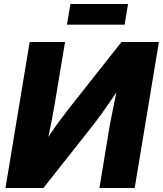

<svg xmlns="http://www.w3.org/2000/svg" viewBox="-20 -937 812 957"><path d="M651.4 0H475.6L525.4 -302.2Q529.8 -326.2 537.4 -365.2Q544.9 -404.3 555.2 -453.1Q565.4 -502 577.6 -554.2L606.4 -545.4Q571.3 -492.7 541.3 -448.5Q511.2 -404.3 484.9 -367.9Q458.5 -331.5 434.6 -301.3L196.3 0H7.3L127.9 -727.5H304.2L252 -414.6Q247.6 -386.2 238.8 -341.6Q230 -296.9 220 -249.5Q210 -202.1 201.2 -164.1L185.1 -196.8Q210 -238.8 235.1 -275.6Q260.3 -312.5 283.7 -343.5Q307.1 -374.5 325.7 -398.9L585.4 -727.5H772ZM618.2 -917 601.1 -814H313.5L331.1 -917Z"/></svg>

Font: Inter 24pt ExtraBold
Style: Italic
Weight: 800
Italic angle: -9.3988°
Designer: Rasmus Andersson
Foundry: rsms
Version: Version 4.001;git-66647c0bb